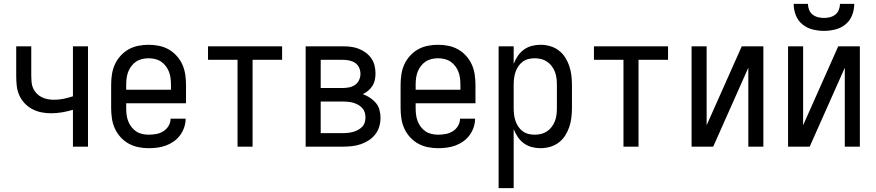

<svg xmlns="http://www.w3.org/2000/svg" viewBox="-20 -760 4540 995"><path d="M358 0V-191Q331 -183 302.5 -178Q274 -173 245 -173Q219 -173 194 -178Q169 -183 146.5 -195Q124 -207 106.5 -226Q89 -245 79 -268.5Q69 -292 66.5 -317.5Q64 -343 64 -368V-520H142V-368Q142 -352 143.5 -335Q145 -318 151.5 -303Q158 -288 169.5 -276Q181 -264 196 -256.5Q211 -249 227.5 -246Q244 -243 260 -243Q285 -243 309.5 -248Q334 -253 358 -261V-520H436V0Z M750 8Q723 8 696.5 2.5Q670 -3 646.5 -16Q623 -29 604.5 -49.5Q586 -70 575 -94.5Q564 -119 560 -146Q556 -173 556 -200V-320Q556 -347 560 -374Q564 -401 575 -425.5Q586 -450 604.5 -470.5Q623 -491 646 -504Q669 -517 696 -522.5Q723 -528 750 -528Q777 -528 804 -522.5Q831 -517 854 -504Q877 -491 895.5 -470.5Q914 -450 925 -425.5Q936 -401 940 -374Q944 -347 944 -320V-225H634V-200Q634 -183 636 -166Q638 -149 644 -133Q650 -117 660.5 -103Q671 -89 685 -79.5Q699 -70 716 -66Q733 -62 750 -62Q770 -62 789.5 -65.5Q809 -69 826 -79.5Q843 -90 853.5 -107.5Q864 -125 864 -145H942Q942 -122 934.5 -100Q927 -78 913.5 -59.5Q900 -41 881 -27.5Q862 -14 840.5 -6Q819 2 796 5Q773 8 750 8ZM866 -295V-320Q866 -337 864 -354Q862 -371 856 -387Q850 -403 839.5 -417Q829 -431 815 -440.5Q801 -450 784 -454Q767 -458 750 -458Q733 -458 716 -454Q699 -450 685 -440.5Q671 -431 660.5 -417Q650 -403 644 -387Q638 -371 636 -354Q634 -337 634 -320V-295Z M1211 0V-450H1058V-520H1442V-450H1289V0Z M1757 0H1564V-520H1757Q1778 -520 1798.5 -517.5Q1819 -515 1838.5 -507.5Q1858 -500 1875 -487.5Q1892 -475 1904 -458Q1916 -441 1921 -420.5Q1926 -400 1926 -379Q1926 -362 1922.5 -345.5Q1919 -329 1910 -315Q1901 -301 1888 -290Q1875 -279 1860 -272Q1880 -265 1897.5 -253.5Q1915 -242 1928 -226.5Q1941 -211 1946.5 -190.5Q1952 -170 1952 -150Q1952 -127 1945.5 -104.5Q1939 -82 1924.5 -63.5Q1910 -45 1890.5 -32.5Q1871 -20 1849 -12.5Q1827 -5 1803.5 -2.5Q1780 0 1757 0ZM1642 -304H1757Q1774 -304 1790.5 -307.5Q1807 -311 1820.5 -320.5Q1834 -330 1841 -345.5Q1848 -361 1848 -377Q1848 -394 1841 -409.5Q1834 -425 1820.5 -434Q1807 -443 1790.5 -446.5Q1774 -450 1757 -450H1642ZM1642 -70H1757Q1771 -70 1784 -71.5Q1797 -73 1810 -76.5Q1823 -80 1835 -86.5Q1847 -93 1856.5 -102.5Q1866 -112 1870 -125Q1874 -138 1874 -152Q1874 -165 1870 -178Q1866 -191 1856.5 -201Q1847 -211 1835 -217.5Q1823 -224 1810.5 -227.5Q1798 -231 1784.5 -232.5Q1771 -234 1757 -234H1642Z M2250 8Q2223 8 2196.5 2.5Q2170 -3 2146.5 -16Q2123 -29 2104.5 -49.5Q2086 -70 2075 -94.5Q2064 -119 2060 -146Q2056 -173 2056 -200V-320Q2056 -347 2060 -374Q2064 -401 2075 -425.5Q2086 -450 2104.5 -470.5Q2123 -491 2146 -504Q2169 -517 2196 -522.5Q2223 -528 2250 -528Q2277 -528 2304 -522.5Q2331 -517 2354 -504Q2377 -491 2395.5 -470.5Q2414 -450 2425 -425.5Q2436 -401 2440 -374Q2444 -347 2444 -320V-225H2134V-200Q2134 -183 2136 -166Q2138 -149 2144 -133Q2150 -117 2160.5 -103Q2171 -89 2185 -79.5Q2199 -70 2216 -66Q2233 -62 2250 -62Q2270 -62 2289.5 -65.5Q2309 -69 2326 -79.5Q2343 -90 2353.5 -107.5Q2364 -125 2364 -145H2442Q2442 -122 2434.5 -100Q2427 -78 2413.5 -59.5Q2400 -41 2381 -27.5Q2362 -14 2340.5 -6Q2319 2 2296 5Q2273 8 2250 8ZM2366 -295V-320Q2366 -337 2364 -354Q2362 -371 2356 -387Q2350 -403 2339.5 -417Q2329 -431 2315 -440.5Q2301 -450 2284 -454Q2267 -458 2250 -458Q2233 -458 2216 -454Q2199 -450 2185 -440.5Q2171 -431 2160.5 -417Q2150 -403 2144 -387Q2138 -371 2136 -354Q2134 -337 2134 -320V-295Z M2564 215V-520H2642V-429Q2650 -450 2663 -469.5Q2676 -489 2694.5 -502.5Q2713 -516 2735.5 -522Q2758 -528 2781 -528Q2806 -528 2830.5 -521Q2855 -514 2875 -499Q2895 -484 2908.5 -463Q2922 -442 2930 -418.5Q2938 -395 2941 -370Q2944 -345 2944 -320V-200Q2944 -175 2941 -150Q2938 -125 2930 -101.5Q2922 -78 2908.5 -57Q2895 -36 2875 -21Q2855 -6 2830.5 1Q2806 8 2781 8Q2758 8 2735.5 2Q2713 -4 2694.5 -17.5Q2676 -31 2663 -50.5Q2650 -70 2642 -91V215ZM2751 -62Q2768 -62 2784.5 -66Q2801 -70 2815 -79.5Q2829 -89 2839.5 -103Q2850 -117 2856 -133Q2862 -149 2864 -166Q2866 -183 2866 -200V-320Q2866 -337 2864 -354Q2862 -371 2856 -387Q2850 -403 2839.5 -417Q2829 -431 2815 -440.5Q2801 -450 2784.5 -454Q2768 -458 2751 -458Q2734 -458 2718 -454Q2702 -450 2688.5 -440Q2675 -430 2665.5 -415.5Q2656 -401 2651 -385.5Q2646 -370 2644 -353.5Q2642 -337 2642 -320V-200Q2642 -183 2644 -166.5Q2646 -150 2651 -134.5Q2656 -119 2665.5 -104.5Q2675 -90 2688.5 -80Q2702 -70 2718 -66Q2734 -62 2751 -62Z M3211 0V-450H3058V-520H3442V-450H3289V0Z M3564 0V-520H3642V-111L3824 -520H3936V0H3858V-409L3676 0Z M4064 0V-520H4142V-111L4324 -520H4436V0H4358V-409L4176 0ZM4250 -600Q4220 -600 4190.5 -607.5Q4161 -615 4138 -634Q4115 -653 4104 -681.5Q4093 -710 4093 -740H4167Q4167 -724 4173 -709Q4179 -694 4191 -684.5Q4203 -675 4218.5 -671Q4234 -667 4250 -667Q4266 -667 4281.5 -671Q4297 -675 4309 -684.5Q4321 -694 4327 -709Q4333 -724 4333 -740H4407Q4407 -710 4396 -681.5Q4385 -653 4362 -634Q4339 -615 4309.5 -607.5Q4280 -600 4250 -600Z"/></svg>

Font: Iosevka Term
Style: Regular
Weight: 400
Monospace: yes
Designer: Belleve Invis
Foundry: Belleve Invis
Version: Version 30.0.1